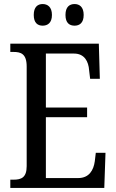

<svg xmlns="http://www.w3.org/2000/svg" viewBox="-20 -930 576 950"><path d="M349 -803C373 -803 394 -816 394 -856C394 -896 373 -910 349 -910C324 -910 304 -896 304 -856C304 -816 324 -803 349 -803ZM191 -803C215 -803 237 -816 237 -856C237 -896 215 -910 191 -910C167 -910 147 -896 147 -856C147 -816 167 -803 191 -803ZM31 0H496L502 -174H454L449 -132C443 -88 421 -49 367 -49H207V-350H411V-398H207V-665H346C398 -665 418 -626 421 -582L426 -540H474L469 -714H31V-673H47C83 -673 112 -664 112 -601V-108C112 -51 85 -41 47 -41H31Z"/></svg>

Font: Noto Serif Myanmar Condensed
Style: Regular
Weight: 400
Width: 3
Designer: Ben Mitchell and the Monotype Design Team
Foundry: Monotype Imaging Inc.
Version: Version 2.106